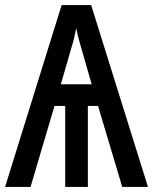

<svg xmlns="http://www.w3.org/2000/svg" viewBox="-21 -734 604 754"><path d="M-1 0H99L193 -318H235V0H324V-318H364L459 0H560L337 -714H221ZM218 -403 261 -552C269 -578 274 -599 278 -624C283 -599 288 -579 296 -553L339 -403Z"/></svg>

Font: Noto Sans Mono SemiCondensed Medium
Style: Regular
Weight: 500
Width: 4
Designer: Monotype Design Team
Foundry: Monotype Imaging Inc.
Version: Version 2.014